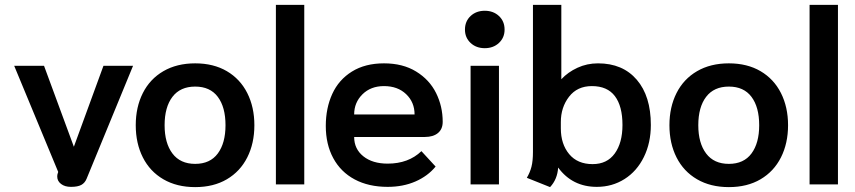

<svg xmlns="http://www.w3.org/2000/svg" viewBox="-20 -754 3496 785"><path d="M214 -32Q214 -40 216 -45L218 -51L38 -485H160L282 -154L403 -485H524L334 -23Q327 -6 312.5 2Q298 10 270 10Q245 10 229.5 -2Q214 -14 214 -32Z M535 -242Q535 -316 564 -373.5Q593 -431 648 -463Q703 -495 778 -495Q853 -495 907.5 -463Q962 -431 991 -373.5Q1020 -316 1020 -242Q1020 -168 991 -110.5Q962 -53 907.5 -21Q853 11 778 11Q703 11 648 -21Q593 -53 564 -110.5Q535 -168 535 -242ZM902 -242Q902 -316 870.5 -358Q839 -400 778 -400Q717 -400 685 -358Q653 -316 653 -242Q653 -169 685 -126.5Q717 -84 778 -84Q839 -84 870.5 -126.5Q902 -169 902 -242Z M1108 -734H1224V0H1108Z M1312 -239Q1312 -312 1338.5 -370Q1365 -428 1419 -461.5Q1473 -495 1550 -495Q1627 -495 1681.5 -461.5Q1736 -428 1763 -373.5Q1790 -319 1790 -256Q1790 -226 1770.5 -210Q1751 -194 1717 -194H1428Q1428 -145 1465.5 -115Q1503 -85 1565 -85Q1650 -85 1703 -136L1761 -73Q1729 -34 1678.5 -12Q1628 10 1565 10Q1487 10 1430 -20.5Q1373 -51 1342.5 -107.5Q1312 -164 1312 -239ZM1675 -286Q1675 -336 1640.5 -369Q1606 -402 1550 -402Q1496 -402 1462 -368.5Q1428 -335 1428 -286Z M1881 -633Q1881 -667 1904 -688.5Q1927 -710 1962 -710Q1997 -710 2020 -688.5Q2043 -667 2043 -633Q2043 -600 2020 -578.5Q1997 -557 1962 -557Q1927 -557 1904 -578.5Q1881 -600 1881 -633ZM1904 -485H2020V0H1904Z M2134 -27Q2147 -49 2153 -72.5Q2159 -96 2159 -133V-734H2275V-430Q2302 -459 2341 -477Q2380 -495 2425 -495Q2526 -495 2583.5 -428Q2641 -361 2641 -243Q2641 -170 2612.5 -112Q2584 -54 2533.5 -22Q2483 10 2420 10Q2320 10 2262 -69Q2259 -21 2229 11ZM2525 -243Q2525 -320 2494 -361Q2463 -402 2400 -402Q2340 -402 2306.5 -358.5Q2273 -315 2273 -255V-229Q2273 -165 2307 -124Q2341 -83 2403 -83Q2462 -83 2493.5 -126.5Q2525 -170 2525 -243Z M2717 -242Q2717 -316 2746 -373.5Q2775 -431 2830 -463Q2885 -495 2960 -495Q3035 -495 3089.5 -463Q3144 -431 3173 -373.5Q3202 -316 3202 -242Q3202 -168 3173 -110.5Q3144 -53 3089.5 -21Q3035 11 2960 11Q2885 11 2830 -21Q2775 -53 2746 -110.5Q2717 -168 2717 -242ZM3084 -242Q3084 -316 3052.5 -358Q3021 -400 2960 -400Q2899 -400 2867 -358Q2835 -316 2835 -242Q2835 -169 2867 -126.5Q2899 -84 2960 -84Q3021 -84 3052.5 -126.5Q3084 -169 3084 -242Z M3290 -734H3406V0H3290Z"/></svg>

Font: Niramit SemiBold
Style: Regular
Weight: 600
Designer: Katatrad Aksorn Co.,Ltd.
Foundry: Cadson Demak Co.,Ltd.
Version: Version 1.001; ttfautohint (v1.6)